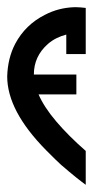

<svg xmlns="http://www.w3.org/2000/svg" viewBox="-20 -605 258 533"><path d="M218 -583C209 -584 200 -585 192 -585H186C157 -584 130 -577 105 -564C69 -546 41 -519 22 -483C8 -456 1 -426 0 -393C0 -329 36 -261 108 -188C128 -168 142 -154 150 -147C159 -140 165 -134 170 -130C187 -116 199 -106 206 -101C213 -96 217 -93 218 -92V-186C186 -214 159 -241 136 -268C113 -295 97 -320 87 -343H192V-398H74C74 -432 87 -460 113 -483C128 -496 145 -504 164 -509V-455H218Z"/></svg>

Font: ABC-Love-Monogram
Style: Regular
Weight: 400
Designer: Sadat Fauzi
Foundry: Intuisi Creative
Version: Version 001.000